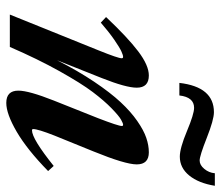

<svg xmlns="http://www.w3.org/2000/svg" viewBox="-66 -620 697 605"><g transform="rotate(90 282.5 -317.5)"><path d="M473.6 -535.6Q446.8 -535.6 393.1 -558.1Q339.4 -580.6 319.8 -580.6Q286.1 -580.6 280.8 -534.2H241.2Q253.9 -643.1 333.5 -643.1Q357.4 -643.1 414.3 -620.6Q471.2 -598.1 485.8 -598.1Q500 -598.1 512.2 -612.8Q524.4 -627.4 525.9 -646H565.4Q557.1 -594.7 533 -565.2Q508.8 -535.6 473.6 -535.6ZM25.9 0 139.2 -280.8Q163.6 -341.3 163.6 -352.5Q163.6 -356.9 159.2 -356.9Q153.8 -356.9 141.6 -351.3Q129.4 -345.7 105 -328.9Q80.6 -312 51.3 -286.6L33.7 -303.2Q97.7 -371.1 141.8 -404.5Q186 -438 217.8 -438Q256.3 -438 256.3 -399.9Q256.3 -366.2 226.1 -290L169.9 -148.9Q203.1 -214.4 237.5 -265.6Q272 -316.9 301.8 -348.9Q331.5 -380.9 361.1 -401.4Q390.6 -421.9 414.3 -429.9Q438 -438 460 -438Q498 -438 498 -399.9Q498 -363.8 457 -263.2L407.2 -140.6Q386.7 -88.4 386.7 -73.7Q386.7 -69.8 390.6 -69.8Q417.5 -69.8 502.9 -138.2L519 -120.6Q451.7 -54.7 395.3 -21.7Q338.9 11.2 304.2 11.2Q265.6 11.2 265.6 -26.9Q265.6 -59.6 296.9 -138.7L352.5 -278.3Q377 -341.8 377 -353Q377 -356.9 373 -356.9Q368.7 -356.9 356.9 -350.3Q345.2 -343.8 321.3 -320.6Q297.4 -297.4 270 -261.2Q242.7 -225.1 204.3 -156.5Q166 -87.9 127.9 0Z"/></g></svg>

Font: Elstob 14pt
Style: Bold Italic
Weight: 700
Italic angle: -20°
Designer: Peter S. Baker
Version: Version 1.015